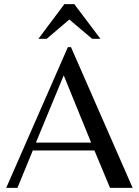

<svg xmlns="http://www.w3.org/2000/svg" viewBox="-20 -905 669 925"><path d="M10 0 307 -678H322L619 0H510L435 -180H138L64 0ZM153 -218H419L287 -542ZM165 -718 290 -885H338L464 -718H424L314 -811L205 -718Z"/></svg>

Font: Belleza
Style: Regular
Weight: 400
Designer: Eduardo Rodriguez Tunni
Foundry: Eduardo Rodriguez Tunni
Version: Version 1.003; ttfautohint (v1.8.4.7-5d5b)